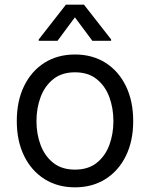

<svg xmlns="http://www.w3.org/2000/svg" viewBox="-20 -784 636 815"><path d="M298.3 11.2Q224.6 11.2 168.9 -23.9Q113.3 -59.1 82.3 -122.3Q51.3 -185.5 51.3 -270Q51.3 -355.5 82.3 -418.9Q113.3 -482.4 168.9 -517.6Q224.6 -552.7 298.3 -552.7Q372.1 -552.7 427.7 -517.6Q483.4 -482.4 514.4 -418.7Q545.4 -355 545.4 -270Q545.4 -185.5 514.4 -122.3Q483.4 -59.1 427.7 -23.9Q372.1 11.2 298.3 11.2ZM298.3 -64Q354.5 -64 390.6 -92.8Q426.8 -121.6 444.1 -168.5Q461.4 -215.3 461.4 -270Q461.4 -324.7 444.1 -371.8Q426.8 -418.9 390.6 -448Q354.5 -477.1 298.3 -477.1Q242.2 -477.1 206.1 -448Q169.9 -418.9 152.3 -371.8Q134.8 -324.7 134.8 -270Q134.8 -215.3 152.3 -168.5Q169.9 -121.6 206.1 -92.8Q242.2 -64 298.3 -64ZM372.1 -610.8 297.9 -710.4 224.1 -610.8H144.5V-616.7L259.8 -764.2H336.4L451.7 -616.7V-610.8Z"/></svg>

Font: Sahel VF Regular
Style: Regular
Weight: 400
Foundry: Saber Rastikerdar (saber.rastikerdar@gmail.com)
Version: Version 3.4.0